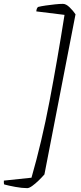

<svg xmlns="http://www.w3.org/2000/svg" viewBox="-55 -811 418 994"><path d="M86 163Q59 163 24 156.5Q-11 150 -33 144Q-35 141 -35 135Q-35 129 -35 124L108 109Q161 -75 201.5 -287.5Q242 -500 279 -734L133 -752Q134 -768 142 -775Q158 -779 182 -782.5Q206 -786 230 -788.5Q254 -791 271 -791Q287 -791 305.5 -773Q324 -755 336 -737L175 92Q162 107 145 123.5Q128 140 112 151.5Q96 163 86 163Z"/></svg>

Font: Texturina 72pt 72pt ExtraLight
Style: Italic
Weight: 200
Italic angle: -11°
Designer: Guillermo Torres Carreño
Foundry: Omnibus-Type
Version: Version 1.002; ttfautohint (v1.8.3)